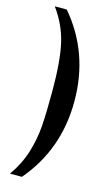

<svg xmlns="http://www.w3.org/2000/svg" viewBox="-128 -775 529 930"><g transform="rotate(15 136.0 -310.5)"><path d="M120 -330Q120 -482 100 -568.5Q80 -655 25 -730H85Q236 -553 236 -310Q236 -68 85 109H25Q69 47 89.5 -19.5Q110 -86 115 -153Q120 -220 120 -330Z"/></g></svg>

Font: Trirong
Style: Bold
Weight: 700
Designer: Katatrad Team
Foundry: CadsonDemak
Version: Version 1.001